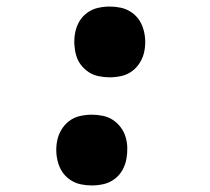

<svg xmlns="http://www.w3.org/2000/svg" viewBox="-20 -558 640 586"><path d="M315 -322Q298 -322 281 -325.5Q264 -329 250.5 -338Q237 -347 227 -360Q217 -373 212.5 -389Q208 -405 207 -422Q206 -439 209 -456Q212 -474 221 -490.5Q230 -507 245.5 -518.5Q261 -530 279 -534Q297 -538 315 -538Q332 -538 348.5 -534.5Q365 -531 379 -522Q393 -513 402.5 -500Q412 -487 417 -471Q422 -455 423 -438Q424 -421 421 -404Q418 -386 408.5 -369.5Q399 -353 384 -341.5Q369 -330 350.5 -326Q332 -322 315 -322ZM260 8Q243 8 226.5 4.5Q210 1 196 -8Q182 -17 172.5 -30Q163 -43 158 -59Q153 -75 152 -92Q151 -109 154 -126Q157 -144 166.5 -160.5Q176 -177 191 -188.5Q206 -200 224.5 -204Q243 -208 260 -208Q277 -208 294 -204.5Q311 -201 324.5 -192Q338 -183 348 -170Q358 -157 363 -141Q368 -125 368.5 -108Q369 -91 366 -74Q363 -56 354 -39.5Q345 -23 329.5 -11.5Q314 0 296 4Q278 8 260 8Z"/></svg>

Font: Iosevka Curly Slab HvEx
Style: Italic
Weight: 900
Width: 7
Italic angle: -9°
Monospace: yes
Designer: Belleve Invis
Foundry: Belleve Invis
Version: Version 11.1.0; ttfautohint (v1.8.3)